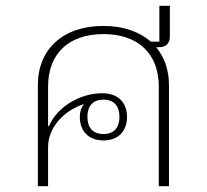

<svg xmlns="http://www.w3.org/2000/svg" viewBox="-20 -639 710 659"><path d="M563 -619H527V-496H498C459 -530 403 -550 335 -550C197 -550 110 -471 110 -347V0H145V-134C145 -205 204 -261 266 -281L267 -280C259 -270 254 -256 254 -238C254 -189 284 -157 335 -157C386 -157 416 -189 416 -238C416 -287 385 -319 331 -319C252 -319 175 -270 148 -206H145V-342C145 -455 216 -522 335 -522C454 -522 525 -455 525 -342V0H560V-347C560 -399 544 -443 516 -477H527C549 -477 563 -490 563 -513ZM335 -179C297 -179 280 -203 280 -238C280 -273 297 -297 335 -297C373 -297 390 -273 390 -238C390 -203 373 -179 335 -179Z"/></svg>

Font: IBM Plex Thai Looped ExtraLight
Style: Regular
Weight: 200
Designer: Mike Abbink, Paul van der Laan, Pieter van Rosmalen, Ben Mitchell, Mark Frömberg
Foundry: Bold Monday
Version: Version 1.0